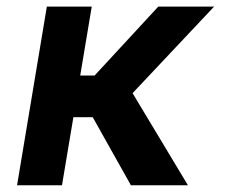

<svg xmlns="http://www.w3.org/2000/svg" viewBox="-20 -548 697 568"><path d="M613.3 -528.4H448.2L259.9 -324.6H217.3L251.4 -528.4H118.6L30.5 0H163.4L197.1 -201.3H254.3L367.2 0H535.9L372.2 -272.4Z"/></svg>

Font: TID UI Semi Bold
Style: Italic
Weight: 600
Italic angle: -9.39999°
Designer: The TID Project Authors
Foundry: Bakken & Bæck
Version: Version 1.001;hotconv 1.0.109;makeotfexe 2.5.65596